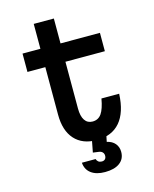

<svg xmlns="http://www.w3.org/2000/svg" viewBox="-140 -853 930 1162"><g transform="rotate(-15 325.0 -272.0)"><path d="M312 -761V-605H559V-490H312V-197Q312 -149 329 -123.5Q346 -98 378 -98Q414 -98 434 -127Q454 -156 465 -219H576Q571 -103 519.5 -43Q468 17 373 17Q284 17 235 -37.5Q186 -92 186 -192V-490H74V-605H186V-761ZM350 -20H441L428 43Q461 50 479 71.5Q497 93 497 124Q497 168 464 192.5Q431 217 372 217Q317 217 285 193Q253 169 250 126H336Q339 137 347.5 143.5Q356 150 369 150Q382 150 389.5 142.5Q397 135 397 121Q397 108 389 99.5Q381 91 367 89L330 84Z"/></g></svg>

Font: Martian Mono SemiCondensed Medium
Style: Regular
Weight: 500
Width: 4
Designer: Roman Shamin
Foundry: Evil Martians
Version: Version 1.000